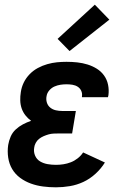

<svg xmlns="http://www.w3.org/2000/svg" viewBox="-20 -792 540 820"><path d="M219 8Q191 8 164 4.5Q137 1 112 -8Q87 -17 66 -32.5Q45 -48 32 -70Q19 -92 15 -119Q11 -146 15 -173Q18 -191 25.5 -208.5Q33 -226 47 -239Q61 -252 78 -261Q95 -270 113 -276Q99 -286 88.5 -299.5Q78 -313 72.5 -329Q67 -345 66.5 -363Q66 -381 69 -399Q72 -420 81.5 -439.5Q91 -459 106.5 -475Q122 -491 141.5 -501.5Q161 -512 182 -518Q203 -524 223.5 -526Q244 -528 264 -528Q288 -528 310.5 -525.5Q333 -523 354 -516.5Q375 -510 393.5 -498.5Q412 -487 424.5 -469.5Q437 -452 441.5 -430Q446 -408 443 -385Q442 -383 442 -381Q442 -379 441 -377H330Q330 -378 330 -378.5Q330 -379 330 -380Q332 -393 327 -404Q322 -415 312 -421.5Q302 -428 289.5 -430Q277 -432 264 -432Q251 -432 238 -430Q225 -428 212.5 -422.5Q200 -417 190.5 -406Q181 -395 179 -382Q176 -368 180 -354.5Q184 -341 194.5 -332.5Q205 -324 218.5 -321Q232 -318 246 -318H304L288 -222H231Q220 -222 209 -221.5Q198 -221 187.5 -218Q177 -215 166.5 -210.5Q156 -206 147 -199Q138 -192 132.5 -181.5Q127 -171 126 -161Q123 -143 130 -127Q137 -111 151.5 -102.5Q166 -94 183.5 -91Q201 -88 219 -88Q235 -88 251 -90.5Q267 -93 282.5 -99Q298 -105 312 -116Q326 -127 335 -141L428 -98Q412 -72 388 -50Q364 -28 336 -15Q308 -2 278 3Q248 8 219 8ZM277 -574 226 -626 385 -772 447 -708Z"/></svg>

Font: Iosevka SS04
Style: Bold Italic
Weight: 700
Italic angle: -9°
Monospace: yes
Designer: Belleve Invis
Foundry: Belleve Invis
Version: Version 19.0.0; ttfautohint (v1.8.4)